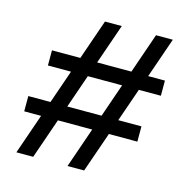

<svg xmlns="http://www.w3.org/2000/svg" viewBox="-106 -823 912 926"><g transform="rotate(15 350.5 -360.0)"><path d="M41.5 -200.7V-276.9H606.4V-200.7ZM94.7 -443.8V-519.5H658.7V-443.8ZM56.2 0 305.7 -719.7H389.6L140.1 0ZM311.5 0 560.5 -719.7H644.5L394.5 0Z"/></g></svg>

Font: Reddit Sans Condensed Medium
Style: Regular
Weight: 500
Designer: Stephen Hutchings
Foundry: Reddit
Version: Version 1.014